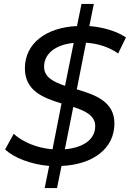

<svg xmlns="http://www.w3.org/2000/svg" viewBox="-20 -840 663 980"><path d="M583 -567 623 -649C575 -681 508 -701 436 -707L459 -820H396L373 -707C216 -700 107 -619 107 -491C107 -376 202 -340 294 -312L248 -78C171 -84 97 -114 50 -157L6 -77C51 -35 137 -1 231 7L208 120H271L294 7C454 0 564 -81 564 -210C564 -322 466 -356 372 -384L419 -622C481 -618 538 -599 583 -567ZM205 -499C205 -566 263 -612 356 -621L312 -402C253 -422 205 -446 205 -499ZM466 -196C466 -128 405 -86 311 -78L354 -294C416 -274 466 -250 466 -196Z"/></svg>

Font: AWKNG-Font Medium
Style: Italic
Weight: 500
Italic angle: -11.3°
Designer: Awakening Church
Foundry: Awakening Church
Version: Version 1.700;PS 001.700;hotconv 1.0.88;makeotf.lib2.5.64775